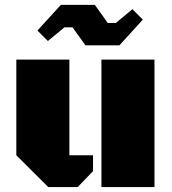

<svg xmlns="http://www.w3.org/2000/svg" viewBox="-20 -761 699 781"><path d="M176.3 0 46.4 -129.4V-518.6H262.2V-129.4H358.4V-64.9L295.9 0ZM392.6 0V-518.6H608.4V0ZM327.6 -576.7 274.9 -649.9H242.2L174.8 -594.2L132.3 -636.7L227.5 -741.2H365.7L418.5 -667.5H451.2L518.6 -723.6L561 -681.2L465.8 -576.7Z"/></svg>

Font: Black Ops One
Style: Regular
Weight: 400
Designer: James Grieshaber, Eben Sorkin
Foundry: Sorkin Type Co.
Version: Version 1.004; ttfautohint (v1.8.4.7-5d5b)